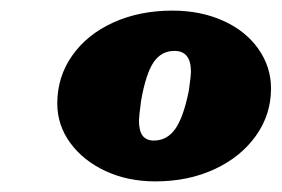

<svg xmlns="http://www.w3.org/2000/svg" viewBox="-20 -717 531 362"><path d="M88 -522Q88 -572 116 -612Q144 -652 193.5 -674.5Q243 -697 305 -697Q358 -697 400.5 -678Q443 -659 467 -625Q491 -591 491 -550Q491 -501 462.5 -461Q434 -421 384.5 -398Q335 -375 273 -375Q221 -375 179 -394.5Q137 -414 112.5 -447.5Q88 -481 88 -522ZM336 -546Q340 -574 340 -582Q340 -621 309 -621Q284 -621 269.5 -599.5Q255 -578 246 -527Q242 -497 242 -490Q242 -470 249 -461Q256 -452 270 -452Q295 -452 310.5 -474Q326 -496 336 -546Z"/></svg>

Font: Shrikhand
Style: Regular
Weight: 400
Italic angle: -14°
Version: Version 1.000;PS 1.000;hotconv 1.0.88;makeotf.lib2.5.647800